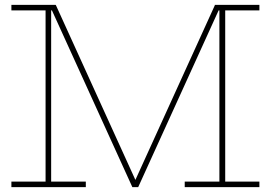

<svg xmlns="http://www.w3.org/2000/svg" viewBox="-20 -772 1117 792"><path d="M526 0 192 -734 210 -752 543 -20H534L867 -752L884 -734L550 0ZM27 0V-23H168V-729H27V-752H209V-729H191V-23H334V0ZM742 0V-23H885V-729H866V-752H1050V-729H909V-23H1050V0Z"/></svg>

Font: Hepta Slab ExtraLight ExtraLight
Style: Regular
Weight: 250
Version: Version 1.102